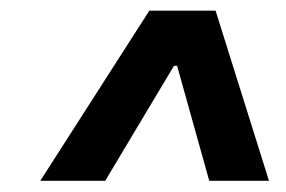

<svg xmlns="http://www.w3.org/2000/svg" viewBox="-20 -731 528 354"><path d="M475.9 -397.7H365.8L306.5 -609.7H300.8L174 -397.7H54.3L255.3 -711.3H377.5Z"/></svg>

Font: Linik Sans
Style: Bold Italic
Weight: 700
Italic angle: 9°
Designer: Fonts by Rasmus Andersson / Changes by Cristiano Sobral with parts from Marc Monis
Foundry: rsms
Version: Version 3.020; ttfautohint (v1.6)